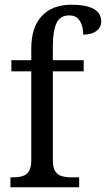

<svg xmlns="http://www.w3.org/2000/svg" viewBox="-20 -790 447 810"><path d="M24 0V-42H37Q58 -42 75 -47Q92 -52 102 -67.5Q112 -83 112 -114V-489H28V-536H112V-586Q112 -675 156.5 -722.5Q201 -770 280 -770Q327 -770 355 -761Q383 -752 395 -736.5Q407 -721 407 -700Q407 -683 398 -670.5Q389 -658 372 -651Q355 -644 331 -644Q331 -664 325.5 -682.5Q320 -701 307.5 -713Q295 -725 272 -725Q233 -725 218 -691.5Q203 -658 203 -595V-536H333V-489H203V-114Q203 -83 213 -67.5Q223 -52 240.5 -47Q258 -42 278 -42H314V0Z"/></svg>

Font: Noto Serif Thai SemiCondensed
Style: Regular
Weight: 400
Width: 4
Designer: Monotype Design Team
Foundry: Monotype Imaging Inc.
Version: Version 2.002